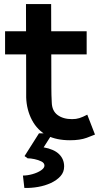

<svg xmlns="http://www.w3.org/2000/svg" viewBox="-20 -681 488 946"><path d="M5 -413V-527H407V-413ZM407 -2Q374 10 325 10Q259 10 213 -13Q164 -39 137.5 -89.5Q111 -140 109 -201V-246V-261V-263L108 -661H232L233 -275V-256V-252Q233 -213 235 -177Q236 -135 263.5 -114.5Q291 -94 335 -94Q355 -94 371 -99Q387 -104 410 -116L448 -18ZM93 184Q115 184 140 177Q165 170 182 158.5Q199 147 199 135Q199 122 184 114.5Q169 107 150 103Q131 99 116 99L101 88L172 -24H239L195 45Q246 54 271 78.5Q296 103 296 139Q296 167 278 187Q260 207 231 220.5Q202 234 167.5 240Q133 246 100 245Z"/></svg>

Font: Mach Medium
Style: Regular
Weight: 500
Version: Version 1.002